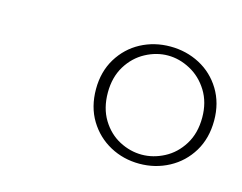

<svg xmlns="http://www.w3.org/2000/svg" viewBox="-49 -890 480 381"><g transform="rotate(15 191.0 -699.5)"><path d="M382.3 -700.2Q382.3 -663.6 365.7 -636.2Q349.1 -608.9 321.3 -594Q293.5 -579.1 260.7 -579.1Q228 -579.1 200.4 -594Q172.9 -608.9 156.2 -636.2Q139.6 -663.6 139.6 -700.2Q139.6 -735.8 156.2 -763.2Q172.9 -790.5 200.4 -805.2Q228 -819.8 260.7 -819.8Q293.5 -819.8 321.3 -805.2Q349.1 -790.5 365.7 -763.2Q382.3 -735.8 382.3 -700.2ZM357.9 -699.7Q357.9 -731 343.5 -754.2Q329.1 -777.3 306.6 -789.3Q284.2 -801.3 260.7 -801.3Q237.3 -801.3 214.8 -789.3Q192.4 -777.3 178.2 -754.2Q164.1 -731 164.1 -699.7Q164.1 -667.5 178.2 -644.3Q192.4 -621.1 214.6 -609.4Q236.8 -597.7 260.7 -597.7Q284.2 -597.7 306.6 -609.4Q329.1 -621.1 343.5 -644.3Q357.9 -667.5 357.9 -699.7Z"/></g></svg>

Font: TypoPRO Playfair Display SC
Style: Bold Italic
Weight: 700
Italic angle: -14.9847°
Designer: Claus Eggers Sørensen
Foundry: Claus Eggers Sørensen
Version: Version 1.004;PS 001.004;hotconv 1.0.70;makeotf.lib2.5.58329